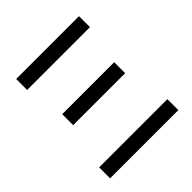

<svg xmlns="http://www.w3.org/2000/svg" viewBox="-189 -858 1003 1003"><g transform="rotate(-45 312.0 -357.0)"><path d="M80 -633V-714H544V-633ZM120 -333V-414H504V-333ZM60 0V-81H564V0Z"/></g></svg>

Font: Noto Sans Historical
Style: Regular
Weight: 400
Designer: Monotype Design Team
Foundry: Monotype Imaging Inc.
Version: Version 2.013; ttfautohint (v1.8.4.7-5d5b)